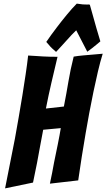

<svg xmlns="http://www.w3.org/2000/svg" viewBox="-20 -1036 586 1058"><path d="M8 2Q36 -138 62 -271Q72 -328 83 -389.5Q94 -451 103.5 -511Q113 -571 121.5 -627.5Q130 -684 135 -730Q158 -729 177.5 -727.5Q197 -726 216 -725Q235 -724 254.5 -723.5Q274 -723 297 -723Q280 -652 263.5 -581Q247 -510 233 -438L332 -449Q346 -520 357 -586.5Q368 -653 386 -724Q409 -728 437 -730.5Q465 -733 489 -735Q513 -737 529.5 -738.5Q546 -740 546 -740Q532 -695 519.5 -641.5Q507 -588 495 -530.5Q483 -473 472 -414Q461 -355 452 -302Q430 -175 411 -42L255 -24Q268 -84 278 -141Q288 -189 298.5 -241Q309 -293 315 -330L218 -321Q211 -283 201.5 -233Q192 -183 184 -138Q173 -84 162 -30ZM289 -750Q276 -761 266 -770.5Q256 -780 250 -788Q241 -797 235 -805Q263 -846 293 -885Q318 -918 347.5 -954Q377 -990 403 -1016Q442 -1010 457.5 -1011Q473 -1012 475 -1010Q483 -983 492.5 -948Q502 -913 511 -882Q522 -845 533 -808Q521 -798 509 -788Q499 -779 486 -769.5Q473 -760 461 -751L400 -869Q389 -859 374 -843Q359 -827 344 -810Q329 -793 314 -777Q299 -761 289 -750Z"/></svg>

Font: Bangers
Style: Regular
Weight: 400
Designer: vernon adams
Foundry: Vernon Adams
Version: Version 2.000